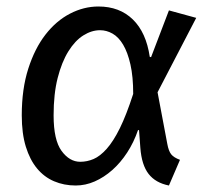

<svg xmlns="http://www.w3.org/2000/svg" viewBox="-20 -559 633 591"><path d="M500 12Q459 4 437.5 -23.5Q416 -51 412 -104L408 -158L405 -159Q392 -121 371.5 -89.5Q351 -58 325.5 -35.5Q300 -13 271.5 -0.5Q243 12 213 12Q177 12 146.5 -1Q116 -14 94 -40.5Q72 -67 59.5 -107.5Q47 -148 47 -204Q47 -285 67 -347.5Q87 -410 120 -452.5Q153 -495 195.5 -517Q238 -539 283 -539Q348 -539 389 -499Q430 -459 441 -384L445 -383L500 -527L584 -504L465 -275L495 -116Q499 -94 507 -84Q515 -74 534 -67ZM227 -61Q248 -61 268 -69.5Q288 -78 308.5 -101Q329 -124 349 -164.5Q369 -205 390 -270Q390 -323 381.5 -360.5Q373 -398 359 -421.5Q345 -445 326.5 -455.5Q308 -466 288 -466Q262 -466 236.5 -450Q211 -434 190.5 -401Q170 -368 157.5 -319Q145 -270 145 -204Q145 -128 169.5 -94.5Q194 -61 227 -61Z"/></svg>

Font: Yekcdsyqcyvpieeyorgstswgcgt
Style: Regular
Weight: 400
Italic angle: -8°
Designer: Carrois Corporate & Edenspiekermann
Foundry: Carrois Corporate GbR & Edenspiekermann AG
Version: Version 2.001